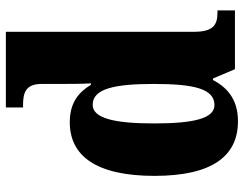

<svg xmlns="http://www.w3.org/2000/svg" viewBox="-106 -694 810 637"><g transform="rotate(-90 298.5 -375.0)"><path d="M215 10C283 10 325 -21 352 -73H357L388 0H583V-58H575C532 -58 512 -75 512 -137V-760H261V-703H269C307 -703 339 -696 339 -642V-590C339 -551 339 -508 341 -478H336C312 -518 277 -548 212 -548C100 -548 34 -460 34 -267C34 -75 100 10 215 10ZM269 -68C225 -68 208 -135 208 -268C208 -400 225 -472 270 -472C323 -472 339 -400 339 -269C339 -136 323 -68 269 -68Z"/></g></svg>

Font: Noto Serif Khmer Condensed Black
Style: Regular
Weight: 900
Width: 3
Designer: Danh Hong and the Monotype Design Team
Foundry: Monotype Imaging Inc.
Version: Version 2.004